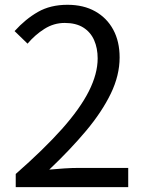

<svg xmlns="http://www.w3.org/2000/svg" viewBox="-20 -766 595 786"><path d="M44.4 0V-53.8Q159.4 -154.7 233.7 -238Q307.9 -321.4 343.9 -392.8Q379.8 -464.3 379.8 -526.8Q379.8 -568.7 365.3 -601.7Q350.7 -634.6 320.8 -653.4Q290.9 -672.1 245 -672.1Q200.3 -672.1 161.9 -647.8Q123.5 -623.6 92.8 -587.3L39.7 -638.7Q84.3 -688 135.4 -717.2Q186.4 -746.4 256.2 -746.4Q322.1 -746.4 369.8 -719.5Q417.5 -692.7 443.6 -644.5Q469.7 -596.2 469.7 -530.7Q469.7 -457.6 433.6 -382.8Q397.4 -308.1 332.7 -230.8Q267.9 -153.5 181.7 -71.7Q210.9 -74.5 242.6 -76.5Q274.4 -78.6 301.8 -78.6H504.9V0Z"/></svg>

Font: Noto Sans JP
Style: Regular
Weight: 100
Designer: Ryoko NISHIZUKA 西塚涼子 (kana, bopomofo & ideographs); Paul D. Hunt (Latin, Greek & Cyrillic); Sandoll Communications 산돌커뮤니
Foundry: Adobe
Version: Version 2.004;hotconv 1.0.118;makeotfexe 2.5.65603